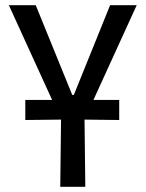

<svg xmlns="http://www.w3.org/2000/svg" viewBox="-20 -716 560 736"><path d="M77 -256V-333H437V-256L259 -258ZM211 0 214 -258 14 -696H117L257 -352H263L402 -696H504L304 -258L307 0Z"/></svg>

Font: Ruda Medium
Style: Regular
Weight: 500
Version: Version 2.001